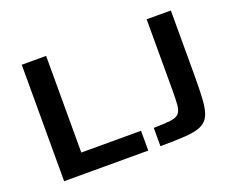

<svg xmlns="http://www.w3.org/2000/svg" viewBox="-111 -877 1300 1066"><g transform="rotate(-20 539.0 -344.0)"><path d="M101 0V-688H245V-117H598V0ZM670 0V-108Q733 -109 768 -113Q803 -117 818 -132.5Q833 -148 836 -180.5Q839 -213 839 -269V-688H982V-302Q982 -214 978 -157.5Q974 -101 958.5 -69Q943 -37 909.5 -22.5Q876 -8 818 -4Q760 0 670 0Z"/></g></svg>

Font: Saira Expanded SemiBold
Style: Regular
Weight: 600
Width: 7
Designer: Hector Gatti with collaboration of the Omnibus-Type team
Foundry: Omnibus-Type
Version: Version 1.100; ttfautohint (v1.8.3)